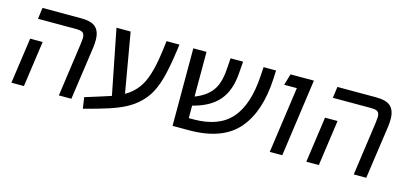

<svg xmlns="http://www.w3.org/2000/svg" viewBox="-57 -933 2856 1349"><g transform="rotate(15 1371.0 -258.5)"><path d="M445 -391Q449 -425 449 -433Q449 -461 435.5 -471.5Q422 -482 387 -482H109L120 -564H401Q477 -564 508.5 -534Q540 -504 540 -442Q540 -412 536 -385L481 0H390ZM92 -333H183L136 0H45Z M1116 -564 1111 -526Q1093 -394 1071 -313Q1049 -232 1014 -178Q979 -124 921 -82Q879 -52 820.5 -28Q762 -4 676 20L577 47L565 -34L664 -65L751 -93L658 -564H761L836 -131Q860 -145 871 -154Q913 -186 940.5 -231Q968 -276 986.5 -347Q1005 -418 1018 -530L1022 -564Z M1819 -564 1816 -503Q1804 -259 1691 -129.5Q1578 0 1336 0H1217V-564H1313V-239Q1394 -270 1434.5 -324.5Q1475 -379 1482 -479L1488 -564H1579L1572 -473Q1563 -351 1501.5 -278Q1440 -205 1313 -173V-82H1346Q1531 -82 1621 -184.5Q1711 -287 1724 -500L1728 -564Z M1992 -482H1900L1924 -564H2094L2015 0H1924Z M2590 -391Q2594 -425 2594 -433Q2594 -461 2580.5 -471.5Q2567 -482 2532 -482H2254L2265 -564H2546Q2622 -564 2653.5 -534Q2685 -504 2685 -442Q2685 -412 2681 -385L2626 0H2535ZM2237 -333H2328L2281 0H2190Z"/></g></svg>

Font: FiraGO
Style: Italic
Weight: 400
Italic angle: -8°
Designer: bBox Type GmbH
Foundry: bBox Type GmbH
Version: Version 1.001